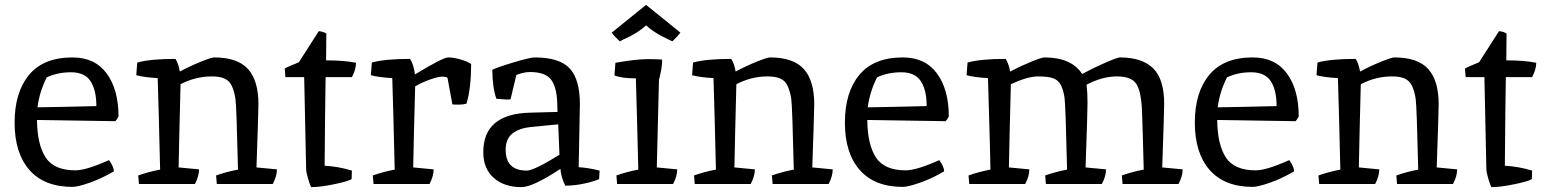

<svg xmlns="http://www.w3.org/2000/svg" viewBox="-20 -756 6366 789"><path d="M290 -56Q334 -56 428 -98Q447 -72 448 -52Q397 -22 348 -5Q299 12 278 12Q162 12 101 -57.5Q40 -127 40 -252Q40 -377 99.5 -448.5Q159 -520 278 -520Q370 -520 418.5 -454Q467 -388 467 -277Q459 -263 454 -258L132 -263Q133 -162 167.5 -109Q202 -56 290 -56ZM172 -438Q142 -378 134 -315Q213 -316 376 -320Q376 -386 352 -422.5Q328 -459 272 -459Q216 -459 172 -438Z M860 -520Q956 -520 999 -472.5Q1042 -425 1042 -328Q1042 -300 1034 -68L1118 -60Q1118 -32 1101 0H871L868 -35Q914 -51 958 -59Q952 -321 947.5 -350.5Q943 -380 933 -402Q923 -424 903 -433Q883 -442 850 -442Q784 -442 722 -410Q716 -182 714 -68L798 -60Q798 -32 781 0H551L548 -35Q594 -51 638 -59Q632 -313 628 -435Q573 -438 540 -447L544 -499Q598 -514 701 -514Q713 -496 719 -462Q762 -485 805.5 -502.5Q849 -520 860 -520Z M1238 -62 1230 -439H1153L1150 -474Q1160 -481 1208 -500L1290 -628Q1310 -626 1321 -618L1320 -508Q1395 -508 1443 -498Q1443 -471 1426 -439H1318Q1316 -319 1314 -75Q1370 -72 1426 -55L1425 -20Q1411 -11 1353.5 1Q1296 13 1259 13Q1254 5 1246 -21.5Q1238 -48 1238 -62Z M1686 -401Q1680 -179 1678 -68L1762 -60Q1762 -32 1745 0H1515L1512 -35Q1558 -51 1602 -59Q1596 -313 1592 -435Q1537 -438 1504 -447L1508 -499Q1561 -514 1665 -514Q1681 -489 1685 -450Q1800 -520 1822 -520Q1844 -520 1873 -511.5Q1902 -503 1916 -493Q1916 -393 1897 -330Q1883 -326 1864.5 -326Q1846 -326 1839 -327L1819 -436Q1814 -441 1797 -441Q1780 -441 1746.5 -429Q1713 -417 1686 -401Z M2363 -327 2358 -69Q2401 -66 2444 -55L2442 -20Q2426 -12 2384.5 -2.5Q2343 7 2303 7Q2285 -29 2283 -62Q2169 13 2123 13Q2052 13 2009 -25Q1966 -63 1966 -131Q1966 -288 2158 -293Q2270 -296 2271 -296L2270 -330Q2268 -399 2244 -429.5Q2220 -460 2158 -460Q2132 -460 2102 -448L2078 -348Q2073 -347 2061 -347L2020 -350Q2004 -393 2003 -469Q2022 -479 2090 -499.5Q2158 -520 2177 -520Q2279 -520 2321 -475Q2363 -430 2363 -327ZM2145 -55Q2174 -55 2279 -120L2274 -245Q2206 -239 2160 -234Q2114 -229 2086 -207.5Q2058 -186 2058 -140Q2058 -55 2145 -55Z M2635 -736 2776 -622Q2766 -608 2743 -586Q2742 -587 2727.5 -593.5Q2713 -600 2700 -607Q2661 -628 2635 -652Q2600 -619 2542 -594Q2528 -587 2527 -586Q2503 -608 2494 -622ZM2509 -498Q2594 -513 2641 -513Q2688 -513 2701 -511Q2701 -487 2695 -458Q2689 -429 2688 -430L2679 -68L2763 -60Q2763 -32 2746 0H2516L2513 -35Q2559 -51 2603 -59Q2597 -309 2593 -434Q2535 -434 2505 -446Z M3144 -520Q3240 -520 3283 -472.5Q3326 -425 3326 -328Q3326 -300 3318 -68L3402 -60Q3402 -32 3385 0H3155L3152 -35Q3198 -51 3242 -59Q3236 -321 3231.5 -350.5Q3227 -380 3217 -402Q3207 -424 3187 -433Q3167 -442 3134 -442Q3068 -442 3006 -410Q3000 -182 2998 -68L3082 -60Q3082 -32 3065 0H2835L2832 -35Q2878 -51 2922 -59Q2916 -313 2912 -435Q2857 -438 2824 -447L2828 -499Q2882 -514 2985 -514Q2997 -496 3003 -462Q3046 -485 3089.5 -502.5Q3133 -520 3144 -520Z M3702 -56Q3746 -56 3840 -98Q3859 -72 3860 -52Q3809 -22 3760 -5Q3711 12 3690 12Q3574 12 3513 -57.5Q3452 -127 3452 -252Q3452 -377 3511.5 -448.5Q3571 -520 3690 -520Q3782 -520 3830.5 -454Q3879 -388 3879 -277Q3871 -263 3866 -258L3544 -263Q3545 -162 3579.5 -109Q3614 -56 3702 -56ZM3584 -438Q3554 -378 3546 -315Q3625 -316 3788 -320Q3788 -386 3764 -422.5Q3740 -459 3684 -459Q3628 -459 3584 -438Z M4445 -408Q4449 -376 4449 -334Q4449 -292 4441 -68L4525 -60Q4525 -32 4508 0H4278L4275 -35Q4321 -51 4365 -59Q4359 -325 4354.5 -355Q4350 -385 4340 -405.5Q4330 -426 4309 -434Q4288 -442 4245.5 -442Q4203 -442 4134 -410Q4128 -182 4126 -68L4210 -60Q4210 -32 4193 0H3963L3960 -35Q4006 -51 4050 -59Q4049 -131 4045 -262.5Q4041 -394 4040 -435Q3985 -438 3952 -447L3956 -499Q4010 -514 4113 -514Q4127 -489 4131 -462Q4175 -485 4218 -502.5Q4261 -520 4272 -520Q4383 -520 4427 -452Q4473 -477 4522.5 -498.5Q4572 -520 4582 -520Q4673 -520 4718.5 -475.5Q4764 -431 4764 -330Q4764 -300 4756 -68L4840 -60Q4840 -32 4823 0H4593L4590 -35Q4636 -51 4680 -59Q4676 -217 4673 -298Q4670 -379 4650 -410.5Q4630 -442 4570 -442Q4510 -442 4445 -408Z M5140 -56Q5184 -56 5278 -98Q5297 -72 5298 -52Q5247 -22 5198 -5Q5149 12 5128 12Q5012 12 4951 -57.5Q4890 -127 4890 -252Q4890 -377 4949.5 -448.5Q5009 -520 5128 -520Q5220 -520 5268.5 -454Q5317 -388 5317 -277Q5309 -263 5304 -258L4982 -263Q4983 -162 5017.5 -109Q5052 -56 5140 -56ZM5022 -438Q4992 -378 4984 -315Q5063 -316 5226 -320Q5226 -386 5202 -422.5Q5178 -459 5122 -459Q5066 -459 5022 -438Z M5710 -520Q5806 -520 5849 -472.5Q5892 -425 5892 -328Q5892 -300 5884 -68L5968 -60Q5968 -32 5951 0H5721L5718 -35Q5764 -51 5808 -59Q5802 -321 5797.5 -350.5Q5793 -380 5783 -402Q5773 -424 5753 -433Q5733 -442 5700 -442Q5634 -442 5572 -410Q5566 -182 5564 -68L5648 -60Q5648 -32 5631 0H5401L5398 -35Q5444 -51 5488 -59Q5482 -313 5478 -435Q5423 -438 5390 -447L5394 -499Q5448 -514 5551 -514Q5563 -496 5569 -462Q5612 -485 5655.5 -502.5Q5699 -520 5710 -520Z M6088 -62 6080 -439H6003L6000 -474Q6010 -481 6058 -500L6140 -628Q6160 -626 6171 -618L6170 -508Q6245 -508 6293 -498Q6293 -471 6276 -439H6168Q6166 -319 6164 -75Q6220 -72 6276 -55L6275 -20Q6261 -11 6203.5 1Q6146 13 6109 13Q6104 5 6096 -21.5Q6088 -48 6088 -62Z"/></svg>

Font: Inika
Style: Regular
Weight: 400
Designer: Constanza Artigas Preller
Foundry: Constanza Artigas Preller
Version: Version 1.001